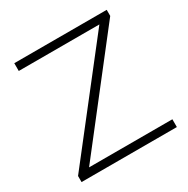

<svg xmlns="http://www.w3.org/2000/svg" viewBox="-159 -842 964 984"><g transform="rotate(-30 323.0 -350.0)"><path d="M611 -46V0H47V-36L530 -654H53V-700H600V-664L118 -46Z"/></g></svg>

Font: Montserrat Atlas Light
Style: Regular
Weight: 300
Designer: Julieta Ulanovsky
Foundry: Julieta Ulanovsky
Version: Version 7.200